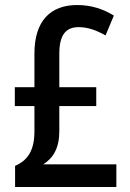

<svg xmlns="http://www.w3.org/2000/svg" viewBox="-20 -744 518 764"><path d="M287 -724C181 -724 117 -661 117 -531V-397H39V-322H117V-221C117 -144 89 -105 40 -84V0H443V-90H152C192 -115 216 -155 216 -222V-322H363V-397H216V-530C216 -605 242 -636 293 -636C329 -636 363 -624 400 -603L433 -682C391 -708 343 -724 287 -724Z"/></svg>

Font: Noto Sans Gujarati UI Condensed Medium
Style: Regular
Weight: 500
Width: 3
Designer: Jelle Bosma - Monotype Design Team, Universal Thirst
Foundry: Monotype Imaging Inc.
Version: Version 2.106